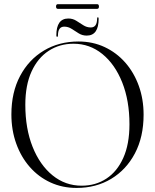

<svg xmlns="http://www.w3.org/2000/svg" viewBox="-20 -914 762 944"><path d="M366 -710Q435.5 -710 494 -682.8Q552.5 -655.5 595.5 -606.8Q638.5 -558 662.2 -492.5Q686 -427 686 -350Q686 -241 643.5 -160.2Q601 -79.5 526.8 -34.8Q452.5 10 356.5 10Q286.5 10 228 -17Q169.5 -44 126.5 -93Q83.5 -142 59.8 -208Q36 -274 36 -351.5Q36 -460 78.8 -540.5Q121.5 -621 196 -665.5Q270.5 -710 366 -710ZM616.5 -303Q616.5 -419 581 -508.5Q545.5 -598 483.2 -648.5Q421 -699 341.5 -699Q273 -699 219.5 -664.2Q166 -629.5 135.2 -562.5Q104.5 -495.5 104.5 -399Q104.5 -282 140.2 -192.2Q176 -102.5 238.5 -51.8Q301 -1 381.5 -1Q450 -1 503 -35.8Q556 -70.5 586.2 -137.8Q616.5 -205 616.5 -303ZM406.5 -739Q384.5 -739 367 -750Q349.5 -761 332.5 -772Q315.5 -783 296 -783Q265 -783 265 -740Q265 -733 261 -733Q257 -733 257 -740Q257 -823 316 -823Q337.5 -823 355 -812Q372.5 -801 389.5 -790Q406.5 -779 426.5 -779Q457 -779 457.5 -822Q457.5 -829 461 -829Q465 -829 465 -822Q465 -739 406.5 -739ZM255.5 -882Q255.5 -893.5 264.5 -893.5H457.5Q466.5 -893.5 466.5 -882Q466.5 -870.5 457.5 -870.5H264.5Q255.5 -870.5 255.5 -882Z"/></svg>

Font: Fraunces 144pt S000 Light
Style: Regular
Weight: 300
Version: Version 1.000; ttfautohint (v1.8.3)